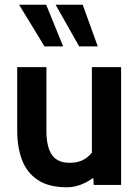

<svg xmlns="http://www.w3.org/2000/svg" viewBox="-20 -785 592 815"><path d="M265 10Q187 10 140.5 -21Q94 -52 73.5 -106.2Q53 -160.5 53 -231V-500H177V-231Q177 -161.5 200.2 -127.8Q223.5 -94 276 -94Q318 -94 345.8 -114Q373.5 -134 392 -170L370 -107V-500H494V0H378L372 -87L399 -52Q381 -29 342.2 -9.5Q303.5 10 265 10ZM395 -588H316L216 -765H331ZM248 -588H169L61 -765H176Z"/></svg>

Font: Cabin Resolve
Style: Bold-Resolve
Weight: 700
Designer: Pablo Impallari
Foundry: Pablo Impallari. http://www.impallari.com Igino Marini. http://www.ikern.com
Version: Version 3.001